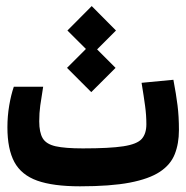

<svg xmlns="http://www.w3.org/2000/svg" viewBox="-20 -622 626 645"><path d="M248.5 3.9Q158.7 3.9 105.2 -15.1Q51.8 -34.2 28.3 -77.6Q4.9 -121.1 4.9 -194.3Q4.9 -231.9 11 -267.8Q17.1 -303.7 26.4 -330.6H125Q118.7 -292 115.2 -267.1Q111.8 -242.2 111.8 -214.4Q111.8 -177.2 123.5 -157.5Q135.3 -137.7 167 -130.6Q198.7 -123.5 258.3 -123.5Q348.6 -123.5 394.5 -130.6Q440.4 -137.7 456.1 -155.3Q471.7 -172.9 471.7 -204.6Q471.7 -234.9 467.5 -265.6Q463.4 -296.4 455.6 -343.8L562.5 -354Q571.8 -305.2 576.4 -268.1Q581.1 -231 581.1 -185.1Q581.1 -139.6 567.1 -104.2Q553.2 -68.8 517.1 -44.9Q481 -21 416 -8.5Q351.1 3.9 248.5 3.9ZM286.6 -312.5 205.1 -394 268.6 -457.5 206.5 -519.5 288.1 -601.6 369.6 -519.5 306.2 -456.1 368.2 -394Z"/></svg>

Font: CaskaydiaCove NF SemiBold
Style: Regular
Weight: 600
Designer: Aaron Bell
Foundry: Saja Typeworks
Version: Version 2111.001; VTT 6.35;Nerd Fonts 3.2.1